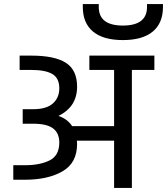

<svg xmlns="http://www.w3.org/2000/svg" viewBox="-20 -919 817 939"><path d="M45 0ZM735 -647V-577H625V0H538V-231H356Q357 -226 357 -215Q357 -122 285.5 -81Q214 -40 103 -40H45V-111H103Q175 -111 222.5 -134.5Q270 -158 270 -222Q270 -268 239.5 -291Q209 -314 142 -314H91V-385H143Q207 -385 238.5 -413Q270 -441 270 -487Q270 -537 236 -557Q202 -577 133 -577H76V-647H133Q247 -647 302 -612Q357 -577 357 -495Q357 -446 334.5 -410.5Q312 -375 266 -352Q309 -338 333 -302H538V-577H417V-647ZM385 -885V-899H463V-885Q463 -794 581 -794Q699 -794 699 -885V-899H777V-885Q777 -806 727 -764.5Q677 -723 581 -723Q485 -723 435 -764.5Q385 -806 385 -885Z"/></svg>

Font: Biryani
Style: Regular
Weight: 400
Designer: Dan Reynolds and Mathieu Reguer
Foundry: Dan Reynolds and Mathieu Reguer
Version: Version 1.004; ttfautohint (v1.1) -l 5 -r 5 -G 72 -x 0 -D la